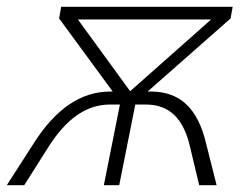

<svg xmlns="http://www.w3.org/2000/svg" viewBox="-49 -542 729 562"><path d="M626 -488 383 -274H393Q457 -274 496.5 -236.5Q536 -199 554 -123L585 0H534L508 -109Q494 -173 462 -204.5Q430 -236 378 -236H347L300 0H255L302 -236H273Q221 -236 176 -204.5Q131 -173 91 -109L22 0H-29L50 -123Q146 -274 273 -274H281L124 -488L130 -522H632ZM569 -485H179L332 -275Z"/></svg>

Font: Montserrat Alternates Light
Style: Italic
Weight: 300
Italic angle: -11.3°
Designer: Julieta Ulanovsky
Foundry: Julieta Ulanovsky
Version: Version 7.200